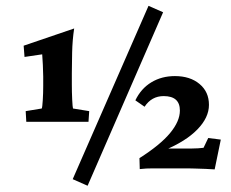

<svg xmlns="http://www.w3.org/2000/svg" viewBox="-20 -563 772 642"><path d="M220.2 -279.8Q220.2 -255.4 221.4 -229.7Q222.7 -204.1 224.1 -200.2L278.3 -191.4L275.9 -155.8H67.9L65.9 -191.4L119.6 -200.2Q121.6 -204.1 123 -228Q124.5 -252 124.5 -275.4V-307.1Q124.5 -320.3 123.3 -345.7Q122.1 -371.1 121.1 -381.3L62 -372.6L59.1 -410.2L228 -467.8Q222.2 -430.2 221.2 -387.2Q220.2 -344.2 220.2 -317.9ZM223.1 36.1 476.6 -543.5 525.4 -522 272.9 58.1ZM446.3 -34.2Q516.1 -78.6 548.8 -118.2Q581.5 -157.7 581.5 -193.4Q581.5 -241.7 527.3 -241.7Q486.8 -241.7 463.4 -206.1L432.6 -227.5Q451.7 -267.1 486.1 -287.8Q520.5 -308.6 564.9 -308.6Q615.7 -308.6 647.2 -282.2Q678.7 -255.9 678.7 -212.4Q678.7 -169.9 639.9 -130.1Q601.1 -90.3 529.3 -60.5L530.3 -66.4H621.1Q635.7 -66.4 642.3 -67.1Q648.9 -67.9 660.6 -68.8L676.3 -101.6L718.3 -96.2L697.8 3.4Q686.5 2.4 667 1.7Q647.5 1 630.4 0.5Q613.3 0 608.4 0H490.7Q480 0 469.2 0.5Q458.5 1 447.3 2.4Z"/></svg>

Font: Lateef
Style: Bold
Weight: 700
Designer: SIL International
Foundry: SIL International
Version: Version 4.200